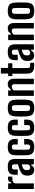

<svg xmlns="http://www.w3.org/2000/svg" viewBox="1812 -2622 819 4484"><g transform="rotate(-90 2222.0 -380.5)"><path d="M49.2 0V-600H181.1V-529.8H205Q211.6 -571.1 234.6 -587.3Q257.6 -603.5 295.6 -603.5Q307.3 -603.5 319.3 -602.5Q331.3 -601.6 339.1 -600.9V-502.5H297.2Q246.6 -502.5 217.9 -487.8Q189.3 -473.1 181.1 -437.4V0Z M500 7.5Q434.1 7.5 401.7 -24Q369.2 -55.4 363 -129.1Q362.5 -138.9 362.3 -151.8Q362.2 -164.8 362.7 -174.2Q365.8 -213.6 380.5 -242.3Q395.1 -271 426.9 -293.1Q458.8 -315.2 512.4 -335.2Q540.5 -345.6 566.8 -353.6Q593.1 -361.5 625 -369.9V-457.5Q625 -486.3 610.8 -499.5Q596.6 -512.6 564.4 -512.6Q536.4 -512.6 522 -501.5Q507.5 -490.3 506 -464Q505.3 -455.3 505.1 -436.5Q504.8 -417.6 505.2 -399.2Q505.5 -380.8 506 -375.8H381.4Q380.9 -386 380.4 -407.4Q379.9 -428.8 380.4 -449.2Q382.8 -504.6 401 -540Q419.3 -575.4 459.7 -592.3Q500.1 -609.2 568.8 -609.2Q639 -609.2 678.5 -590.8Q717.9 -572.3 734.7 -532.5Q751.4 -492.7 751.4 -429.1L750.7 0H622.5V-62.2H603.5Q586.8 -26.9 564.6 -9.7Q542.4 7.5 500 7.5ZM550.4 -85Q574.3 -85 593.8 -97.3Q613.3 -109.6 623.3 -130.8L624.3 -283Q604.8 -278.3 583.9 -271.9Q563.1 -265.5 543.7 -255.8Q512.2 -241.6 502.8 -220.4Q493.5 -199.1 491.6 -174.2Q491.3 -161.4 491.3 -155.2Q491.4 -148.9 491.9 -138.3Q494.4 -112.8 509.2 -98.9Q524.1 -85 550.4 -85Z M1088.4 -376Q1089 -387.8 1089.2 -404Q1089.4 -420.2 1089.2 -436.2Q1089 -452.2 1088.5 -463.2Q1087.2 -489.1 1075.1 -500.8Q1063 -512.6 1029.4 -512.6Q996.7 -512.6 983.5 -501.3Q970.4 -489.9 969.4 -463.1Q967.9 -417.6 967.2 -377.4Q966.5 -337.3 966.5 -299.2Q966.5 -261.1 967.2 -222.2Q967.9 -183.3 969.4 -140Q970.4 -111.6 984.3 -99.5Q998.2 -87.4 1031 -87.4Q1063.9 -87.4 1075.6 -100.2Q1087.2 -113 1088.5 -140.9Q1089.4 -157.7 1089.4 -177.2Q1089.4 -196.8 1088.4 -225.9H1215.9Q1217 -216.1 1217.5 -193.6Q1217.9 -171.1 1216.9 -154.2Q1212.9 -67.1 1169.6 -28.9Q1126.3 9.2 1031 9.2Q930.3 9.2 887.1 -29.5Q843.9 -68.2 838.8 -154.2Q837.5 -181.3 836.9 -220.6Q836.3 -260 836.3 -302.6Q836.3 -345.2 837 -382.8Q837.7 -420.4 838.8 -444.1Q844.8 -533.1 889.2 -571.1Q933.5 -609.2 1029.4 -609.2Q1126 -609.2 1169.6 -572Q1213.3 -534.7 1216.9 -449Q1217.8 -431.4 1217.4 -408Q1217 -384.6 1215.9 -376Z M1541.4 -376Q1542 -387.8 1542.2 -404Q1542.4 -420.2 1542.2 -436.2Q1542 -452.2 1541.5 -463.2Q1540.2 -489.1 1528.1 -500.8Q1516 -512.6 1482.4 -512.6Q1449.7 -512.6 1436.5 -501.3Q1423.4 -489.9 1422.4 -463.1Q1420.9 -417.6 1420.2 -377.4Q1419.5 -337.3 1419.5 -299.2Q1419.5 -261.1 1420.2 -222.2Q1420.9 -183.3 1422.4 -140Q1423.4 -111.6 1437.3 -99.5Q1451.2 -87.4 1484 -87.4Q1516.9 -87.4 1528.6 -100.2Q1540.2 -113 1541.5 -140.9Q1542.4 -157.7 1542.4 -177.2Q1542.4 -196.8 1541.4 -225.9H1668.9Q1670 -216.1 1670.5 -193.6Q1670.9 -171.1 1669.9 -154.2Q1665.9 -67.1 1622.6 -28.9Q1579.3 9.2 1484 9.2Q1383.3 9.2 1340.1 -29.5Q1296.9 -68.2 1291.8 -154.2Q1290.5 -181.3 1289.9 -220.6Q1289.3 -260 1289.3 -302.6Q1289.3 -345.2 1290 -382.8Q1290.7 -420.4 1291.8 -444.1Q1297.8 -533.1 1342.2 -571.1Q1386.5 -609.2 1482.4 -609.2Q1579 -609.2 1622.6 -572Q1666.3 -534.7 1669.9 -449Q1670.8 -431.4 1670.4 -408Q1670 -384.6 1668.9 -376Z M1940.1 9.2Q1870.6 9.2 1829 -9Q1787.3 -27.3 1767.8 -67.5Q1748.2 -107.6 1744.6 -173.4Q1743.5 -196 1742.9 -228.9Q1742.3 -261.7 1742.3 -298.5Q1742.3 -335.3 1742.9 -369.3Q1743.5 -403.4 1744.6 -427.2Q1748.6 -493.6 1768.3 -533.6Q1788.1 -573.6 1829.5 -591.4Q1870.9 -609.2 1940.1 -609.2Q2011 -609.2 2052.2 -590.6Q2093.5 -572 2112.8 -532Q2132.1 -492 2135.1 -427.2Q2136.2 -404 2137 -370.5Q2137.7 -336.9 2137.7 -300.7Q2137.7 -264.4 2137 -231.1Q2136.2 -197.9 2135.1 -173.4Q2131.7 -107.6 2112.4 -67.5Q2093 -27.3 2051.7 -9Q2010.5 9.2 1940.1 9.2ZM1940.1 -87.4Q1976 -87.4 1990.6 -101.2Q2005.2 -115.1 2005.9 -141.9Q2007.4 -186.4 2008.2 -225.7Q2009 -265.1 2009.1 -302.6Q2009.2 -340.2 2008.4 -378.6Q2007.5 -417 2005.9 -459Q2005.2 -486 1990.5 -499.3Q1975.8 -512.6 1940.1 -512.6Q1905.5 -512.6 1889.8 -498.3Q1874 -484.1 1873 -458.6Q1871.9 -424.5 1871.3 -386.5Q1870.6 -348.4 1870.6 -307.8Q1870.5 -267.1 1871.3 -225.4Q1872.1 -183.6 1873.4 -142.1Q1874.5 -114.8 1890 -101.1Q1905.5 -87.4 1940.1 -87.4Z M2224.2 0V-600H2352.9V-538H2378.3Q2398.7 -572.6 2423.6 -590.9Q2448.4 -609.2 2494.2 -609.2Q2557.4 -609.2 2590.9 -573Q2624.4 -536.8 2624.5 -453.1V0H2496.6L2496.4 -464.1Q2496.3 -490.4 2482 -502.7Q2467.7 -515.1 2440.2 -515.1Q2415.4 -515.1 2389.1 -502.2Q2362.9 -489.3 2352.9 -467.2V0Z M2944.2 9.2Q2836.2 9.2 2790.2 -28.8Q2744.3 -66.8 2743.9 -156L2743 -502.6H2687.4V-600H2745.9V-770H2876.7V-600H2985.9V-502.6H2873.5L2875.2 -140.9Q2875.2 -108.6 2890.2 -97.6Q2905.2 -86.7 2944.6 -86.7Q2958.6 -86.7 2970.6 -87.2Q2982.6 -87.8 2997.2 -88.2V4.2Q2985.2 6.2 2972.5 7.7Q2959.8 9.2 2944.2 9.2Z M3178 7.5Q3112.1 7.5 3079.7 -24Q3047.2 -55.4 3041 -129.1Q3040.5 -138.9 3040.3 -151.8Q3040.2 -164.8 3040.7 -174.2Q3043.8 -213.6 3058.5 -242.3Q3073.1 -271 3104.9 -293.1Q3136.8 -315.2 3190.4 -335.2Q3218.5 -345.6 3244.8 -353.6Q3271.1 -361.5 3303 -369.9V-457.5Q3303 -486.3 3288.8 -499.5Q3274.6 -512.6 3242.4 -512.6Q3214.4 -512.6 3200 -501.5Q3185.5 -490.3 3184 -464Q3183.3 -455.3 3183.1 -436.5Q3182.8 -417.6 3183.2 -399.2Q3183.5 -380.8 3184 -375.8H3059.4Q3058.9 -386 3058.4 -407.4Q3057.9 -428.8 3058.4 -449.2Q3060.8 -504.6 3079 -540Q3097.3 -575.4 3137.7 -592.3Q3178.1 -609.2 3246.8 -609.2Q3317 -609.2 3356.5 -590.8Q3395.9 -572.3 3412.7 -532.5Q3429.4 -492.7 3429.4 -429.1L3428.7 0H3300.5V-62.2H3281.5Q3264.8 -26.9 3242.6 -9.7Q3220.4 7.5 3178 7.5ZM3228.4 -85Q3252.3 -85 3271.8 -97.3Q3291.3 -109.6 3301.3 -130.8L3302.3 -283Q3282.8 -278.3 3261.9 -271.9Q3241.1 -265.5 3221.7 -255.8Q3190.2 -241.6 3180.8 -220.4Q3171.5 -199.1 3169.6 -174.2Q3169.3 -161.4 3169.3 -155.2Q3169.4 -148.9 3169.9 -138.3Q3172.4 -112.8 3187.2 -98.9Q3202.1 -85 3228.4 -85Z M3525.7 0V-600H3654.4V-538H3679.8Q3700.2 -572.6 3725.1 -590.9Q3749.9 -609.2 3795.7 -609.2Q3858.9 -609.2 3892.4 -573Q3925.9 -536.8 3926 -453.1V0H3798.1L3797.9 -464.1Q3797.8 -490.4 3783.5 -502.7Q3769.2 -515.1 3741.7 -515.1Q3716.9 -515.1 3690.6 -502.2Q3664.4 -489.3 3654.4 -467.2V0Z M4209.1 9.2Q4139.6 9.2 4098 -9Q4056.3 -27.3 4036.8 -67.5Q4017.2 -107.6 4013.6 -173.4Q4012.5 -196 4011.9 -228.9Q4011.3 -261.7 4011.3 -298.5Q4011.3 -335.3 4011.9 -369.3Q4012.5 -403.4 4013.6 -427.2Q4017.6 -493.6 4037.3 -533.6Q4057.1 -573.6 4098.5 -591.4Q4139.9 -609.2 4209.1 -609.2Q4280 -609.2 4321.2 -590.6Q4362.5 -572 4381.8 -532Q4401.1 -492 4404.1 -427.2Q4405.2 -404 4406 -370.5Q4406.7 -336.9 4406.7 -300.7Q4406.7 -264.4 4406 -231.1Q4405.2 -197.9 4404.1 -173.4Q4400.7 -107.6 4381.4 -67.5Q4362 -27.3 4320.7 -9Q4279.5 9.2 4209.1 9.2ZM4209.1 -87.4Q4245 -87.4 4259.6 -101.2Q4274.2 -115.1 4274.9 -141.9Q4276.4 -186.4 4277.2 -225.7Q4278 -265.1 4278.1 -302.6Q4278.2 -340.2 4277.4 -378.6Q4276.5 -417 4274.9 -459Q4274.2 -486 4259.5 -499.3Q4244.8 -512.6 4209.1 -512.6Q4174.5 -512.6 4158.8 -498.3Q4143 -484.1 4142 -458.6Q4140.9 -424.5 4140.3 -386.5Q4139.6 -348.4 4139.6 -307.8Q4139.5 -267.1 4140.3 -225.4Q4141.1 -183.6 4142.4 -142.1Q4143.5 -114.8 4159 -101.1Q4174.5 -87.4 4209.1 -87.4Z"/></g></svg>

Font: Big Shoulders Thin
Style: Regular
Weight: 100
Version: Version 2.002